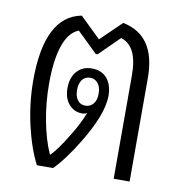

<svg xmlns="http://www.w3.org/2000/svg" viewBox="-64 -570 603 630"><g transform="rotate(10 237.5 -254.5)"><path d="M99 0Q72 -53 55.5 -126Q39 -199 39 -273Q39 -486 159 -509L228 -442L297 -509Q408 -487 408 -345V0H355V-345Q355 -442 299 -459L232 -393H226L158 -459Q125 -446 108.5 -398Q92 -350 92 -271Q92 -208 103.5 -147.5Q115 -87 135 -42H137Q159 -64 192 -119Q215 -155 232 -197Q224 -193 216 -193Q189 -193 171.5 -213Q154 -233 154 -267Q154 -302 172.5 -323Q191 -344 222 -344Q255 -344 273 -322.5Q291 -301 291 -265Q291 -232 274 -189.5Q257 -147 229 -102Q211 -72 191 -45Q171 -18 153 0ZM221 -220Q238 -220 248 -232.5Q258 -245 258 -266Q258 -288 248 -300.5Q238 -313 222 -313Q205 -313 195.5 -300.5Q186 -288 186 -266Q186 -245 195.5 -232.5Q205 -220 221 -220Z"/></g></svg>

Font: Noto Sans Thai Looped UI Narrow Light
Style: Regular
Weight: 300
Width: 4
Designer: Cadson Demak Team
Foundry: Cadson Demak Co., Ltd.
Version: Version 1.000